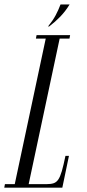

<svg xmlns="http://www.w3.org/2000/svg" viewBox="-69 -860 397 880"><path d="M-49.4 0 -46.4 -16H-1.4L140.6 -683H95.6L98.6 -699H252.4L249.4 -683H204.4L62.4 -16H143.9Q163.9 -16 176.7 -20.2Q189.5 -24.4 198.2 -37.3Q207 -50.2 214.5 -76Q222 -101.8 231 -145.5H247L216.7 0ZM156.1 -738.6H151.1Q173.5 -766.4 185.9 -789.7Q198.4 -813 208.4 -839.5H250Q230.6 -807.9 207.2 -783.7Q183.8 -759.5 156.1 -738.6Z"/></svg>

Font: Emberly Black
Style: Italic
Weight: 900
Italic angle: -12°
Designer: Rajesh Rajput
Foundry: Rajesh Rajput
Version: Version 1.000